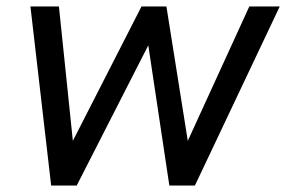

<svg xmlns="http://www.w3.org/2000/svg" viewBox="-20 -573 884 593"><path d="M217 0H138L74 -553H162L205 -138L417 -553H494L560 -138L750 -553H844L582 0H503L438 -433Z"/></svg>

Font: Open Sauce One
Style: Italic
Weight: 400
Italic angle: -10°
Designer: Alfredo Marco Pradil
Foundry: Creative Sauce Fz LLC
Version: Version 1.477